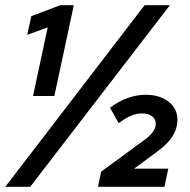

<svg xmlns="http://www.w3.org/2000/svg" viewBox="-20 -720 733 740"><path d="M107.3 -350 163.9 -614.5 84.8 -585.7 100.8 -657.8 212.5 -700H264.5L189.5 -350ZM0.4 0 537.3 -700H634.8L96.4 0ZM357.6 0 369.9 -58.5 532.5 -177.6Q557.2 -194.9 568.8 -211.1Q580.3 -227.4 580.3 -243.4Q580.3 -261.4 565.9 -272.1Q551.5 -282.8 526.8 -282.8Q506.9 -282.8 485.6 -274.2Q464.3 -265.5 437.5 -245.2L404 -304.7Q436.8 -329.9 472.2 -342.3Q507.6 -354.7 541.5 -354.7Q595.9 -354.7 629.9 -327.9Q663.8 -301.1 663.8 -258.6Q663.8 -224.8 644.9 -194.8Q625.9 -164.8 584.9 -135L496.7 -69.8H628.5L613.8 0Z"/></svg>

Font: Red Hat Display VF
Style: Italic
Weight: 300
Italic angle: -12°
Designer: Pentagram, MCKL
Foundry: Pentagram, MCKL
Version: Version 1.023